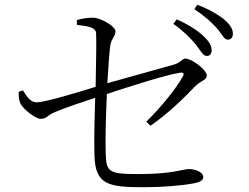

<svg xmlns="http://www.w3.org/2000/svg" viewBox="-20 -805 1040 803"><path d="M797 -621C818 -596 828 -571 844 -571C858 -571 865 -579 865 -595C865 -614 855 -632 829 -656C805 -678 769 -702 719 -724L705 -705C747 -676 776 -646 797 -621ZM885 -689C907 -665 917 -639 932 -639C945 -639 954 -647 954 -664C954 -684 942 -703 916 -725C892 -744 856 -766 805 -785L793 -767C836 -737 862 -715 885 -689ZM76 -427 58 -421C58 -404 59 -385 65 -373C77 -347 130 -308 149 -308C176 -308 175 -321 209 -336C254 -355 327 -379 378 -396C376 -330 373 -230 375 -156C378 -29 436 -22 588 -22C656 -22 740 -29 784 -37C811 -41 830 -49 830 -64C830 -87 794 -98 770 -98C745 -98 703 -77 561 -77C433 -77 424 -85 422 -167C420 -225 423 -322 427 -412C518 -442 677 -493 734 -501C748 -503 752 -497 744 -484C714 -431 656 -360 592 -296L609 -279C688 -333 759 -405 796 -444C820 -468 845 -470 845 -489C845 -512 783 -560 755 -560C742 -560 736 -543 708 -535L429 -457C433 -524 437 -583 441 -613C444 -641 463 -653 463 -674C463 -695 401 -731 369 -731C349 -731 324 -728 301 -721L302 -701C350 -695 380 -691 382 -666C384 -624 381 -524 380 -442C313 -421 169 -377 133 -377C110 -377 95 -396 76 -427Z"/></svg>

Font: Kiri Minchoo Light
Style: Regular
Weight: 300
Designer: Ryoko NISHIZUKA 西塚涼子 (kana & ideographs); Frank Grießhammer (Latin, Greek & Cyrillic);
akenotsuki.com/eyeben/fonts/ (U+
Foundry: Adobe
akenotsuki.com/eyeben/fonts/
Version: Version 4.002;hotconv 1.0.119;makeotfexe 2.5.65604